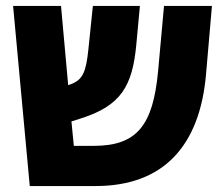

<svg xmlns="http://www.w3.org/2000/svg" viewBox="-20 -625 748 645"><path d="M672 -374 692 -605H531L511 -385C494 -205 441 -135 295 -135H228L220 -217L248 -226C387 -269 425 -336 438 -476L450 -605H292L277 -460C269 -382 258 -356 215 -341L209 -339L185 -605H24L80 0H301C531 0 651 -137 672 -374Z"/></svg>

Font: Noto Sans Hebrew SemiCondensed Extra
Style: Regular
Weight: 800
Width: 4
Designer: Monotype Design Team
Foundry: Monotype Imaging Inc.
Version: Version 1.902